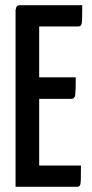

<svg xmlns="http://www.w3.org/2000/svg" viewBox="-20 -720 354 740"><path d="M40 0V-682Q40 -682 42.5 -691Q45 -700 57 -700H297Q297 -663 296.5 -646Q296 -629 292.5 -623.5Q289 -618 281 -618H131V-82H292Q292 -44 291.5 -26.5Q291 -9 287.5 -4.5Q284 0 275 0ZM50 -339V-422H272Q272 -370 270 -354.5Q268 -339 255 -339Z"/></svg>

Font: Yanone Kaffeesatz Medium
Style: Regular
Weight: 500
Designer: Yanone (Cyrillic: Daniel Pouzeot, Huerta Tipografica, and Cyreal)
Foundry: Yanone
Version: Version 2.003